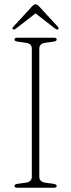

<svg xmlns="http://www.w3.org/2000/svg" viewBox="-20 -876 332 896"><path d="M163.5 -51Q163.5 -28 191 -23.5L231 -18Q244.5 -15.5 244.5 -8.5Q244.5 0 232.5 0H59.5Q47.5 0 47.5 -8.5Q47.5 -16 61 -18L101 -23.5Q128.5 -28 128.5 -51V-649Q128.5 -672 102.5 -676L61 -682Q47.5 -684 47.5 -691.5Q47.5 -700 59.5 -700H232.5Q244.5 -700 244.5 -691.5Q244.5 -684 231 -682L189.5 -676Q163.5 -672 163.5 -649ZM250.5 -739Q246 -736 238 -742L146 -813.5L53.5 -742Q45.5 -736 41 -739Q35 -743 41.5 -750.5L128 -844.5Q138 -856 146 -856Q154 -856 164 -844.5L250.5 -750.5Q256.5 -743.5 250.5 -739Z"/></svg>

Font: Fraunces 72pt S050 Thin
Style: Regular
Weight: 100
Version: Version 1.000; ttfautohint (v1.8.3)